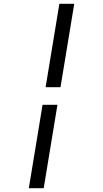

<svg xmlns="http://www.w3.org/2000/svg" viewBox="-20 -843 540 1006"><path d="M219 -386 291 -823H369L297 -386ZM131 143 203 -294H281L209 143Z"/></svg>

Font: Iosevka Oblique
Style: Regular
Weight: 400
Italic angle: -9°
Monospace: yes
Designer: Belleve Invis
Foundry: Belleve Invis
Version: Version 32.5.0; ttfautohint (v1.8.4)